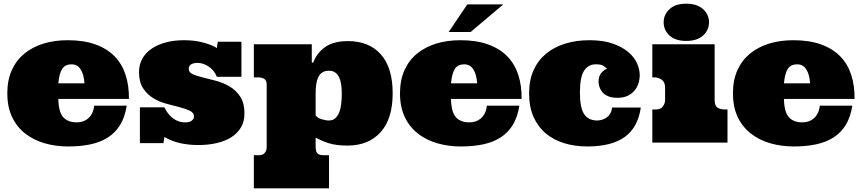

<svg xmlns="http://www.w3.org/2000/svg" viewBox="-20 -780 4714 1050"><path d="M298.8 -238.8Q300.8 -166 326.4 -138.4Q352.1 -110.8 399.9 -110.8Q416 -110.8 431.4 -115.5Q446.8 -120.1 460 -130.6Q473.1 -141.1 482.7 -158.4Q492.2 -175.8 495.1 -202.1H672.9Q663.1 -139.2 637 -96.7Q610.8 -54.2 569.8 -28.1Q528.8 -2 474.4 9.5Q419.9 21 353 21Q284.2 21 223.6 3.4Q163.1 -14.2 117.4 -50Q71.8 -85.9 45.9 -140.4Q20 -194.8 20 -270Q20 -341.8 44.4 -396Q68.8 -450.2 113 -486.6Q157.2 -522.9 217.5 -541.5Q277.8 -560.1 350.1 -560.1Q439 -560.1 502.9 -536.6Q566.9 -513.2 607.4 -471.2Q647.9 -429.2 667 -370.1Q686 -311 685.1 -238.8ZM371.1 -428.2Q336.9 -428.2 320.6 -404.1Q304.2 -379.9 298.8 -324.2H441.9Q439 -372.1 421.4 -400.1Q403.8 -428.2 371.1 -428.2Z M1300.3 -359.9H1166Q1151.9 -395 1122.1 -415.5Q1092.3 -436 1060.1 -436Q1038.1 -436 1025.1 -428Q1012.2 -419.9 1012.2 -403.8Q1012.2 -383.8 1034.7 -373.8Q1057.1 -363.8 1091.1 -356Q1125 -348.1 1164.6 -337.2Q1204.1 -326.2 1238 -305.7Q1272 -285.2 1294.4 -250.5Q1316.9 -215.8 1316.9 -159.2Q1316.9 -115.2 1297.4 -82.5Q1277.8 -49.8 1243.9 -28.8Q1210 -7.8 1164.1 2.7Q1118.2 13.2 1064.9 13.2Q1013.2 13.2 967 3.2Q920.9 -6.8 878.9 -30.8L874 2.9H745.1V-192.9H878.9Q897.9 -153.8 927 -132.3Q956.1 -110.8 991.2 -110.8Q1018.1 -110.8 1029.5 -120.8Q1041 -130.9 1041 -143.1Q1041 -163.1 1018.6 -174.1Q996.1 -185.1 963.1 -193.6Q930.2 -202.1 890.6 -212.6Q851.1 -223.1 818.1 -243.2Q785.2 -263.2 762.7 -297.1Q740.2 -331.1 740.2 -386.2Q740.2 -425.8 758.1 -458.5Q775.9 -491.2 809.1 -513.7Q842.3 -536.1 887.2 -548.1Q932.1 -560.1 985.8 -560.1Q1045.9 -560.1 1094 -546.6Q1142.1 -533.2 1166 -517.1L1170.9 -551.8H1300.3Z M1880.4 16.1Q1849.1 16.1 1824.7 12.9Q1800.3 9.8 1780.3 3.9Q1760.3 -2 1742.2 -10Q1724.1 -18.1 1706.1 -26.9V21Q1706.1 46.9 1715.1 57.9Q1724.1 68.8 1750.5 68.8H1779.3V250H1368.2V68.8H1397.5Q1417.5 68.8 1428 55.9Q1438.5 43 1438.5 24.9V-317.9Q1438.5 -340.8 1424.8 -348.9Q1411.1 -356.9 1394 -356.9H1368.2V-538.1H1685.1V-438H1693.4Q1711.4 -488.8 1757.3 -522Q1803.2 -555.2 1883.3 -555.2Q1998 -555.2 2062.7 -482.7Q2127.4 -410.2 2127.4 -270Q2127.4 -129.9 2061.3 -56.9Q1995.1 16.1 1880.4 16.1ZM1849.1 -265.1Q1849.1 -291 1846.2 -314.5Q1843.3 -337.9 1835.2 -355.5Q1827.1 -373 1813.7 -383.1Q1800.3 -393.1 1778.3 -393.1Q1756.3 -393.1 1742.2 -383.5Q1728 -374 1720.2 -357.4Q1712.4 -340.8 1709.2 -317.9Q1706.1 -294.9 1706.1 -269V-148.9Q1714.4 -136.2 1736.8 -128.7Q1759.3 -121.1 1778.3 -121.1Q1800.3 -121.1 1813.7 -133.5Q1827.1 -146 1835.2 -166.5Q1843.3 -187 1846.2 -212.9Q1849.1 -238.8 1849.1 -265.1Z M2446.3 -238.8Q2448.2 -166 2473.9 -138.4Q2499.5 -110.8 2547.4 -110.8Q2563.5 -110.8 2578.9 -115.5Q2594.2 -120.1 2607.4 -130.6Q2620.6 -141.1 2630.1 -158.4Q2639.6 -175.8 2642.6 -202.1H2820.3Q2810.5 -139.2 2784.4 -96.7Q2758.3 -54.2 2717.3 -28.1Q2676.3 -2 2621.8 9.5Q2567.4 21 2500.5 21Q2431.6 21 2371.1 3.4Q2310.5 -14.2 2264.9 -50Q2219.2 -85.9 2193.4 -140.4Q2167.5 -194.8 2167.5 -270Q2167.5 -341.8 2191.9 -396Q2216.3 -450.2 2260.5 -486.6Q2304.7 -522.9 2365 -541.5Q2425.3 -560.1 2497.6 -560.1Q2586.4 -560.1 2650.4 -536.6Q2714.4 -513.2 2754.9 -471.2Q2795.4 -429.2 2814.5 -370.1Q2833.5 -311 2832.5 -238.8ZM2518.6 -428.2Q2484.4 -428.2 2468 -404.1Q2451.7 -379.9 2446.3 -324.2H2589.4Q2586.4 -372.1 2568.8 -400.1Q2551.3 -428.2 2518.6 -428.2ZM2732.4 -755.9 2553.7 -605H2433.6L2535.6 -755.9Z M3238.3 -428.2Q3196.3 -428.2 3173.8 -392.6Q3151.4 -356.9 3151.4 -273.9Q3151.4 -190.9 3174.6 -156Q3197.8 -121.1 3245.6 -121.1Q3259.3 -121.1 3273.4 -125.5Q3287.6 -129.9 3299.1 -138.4Q3310.5 -147 3318.1 -160.4Q3325.7 -173.8 3326.7 -191.9H3484.4Q3468.8 -83 3396.7 -31Q3324.7 21 3191.4 21Q3124.5 21 3066.4 3.4Q3008.3 -14.2 2965.3 -50Q2922.4 -85.9 2897.9 -140.4Q2873.5 -194.8 2873.5 -270Q2873.5 -341.8 2897.9 -396Q2922.4 -450.2 2966.6 -486.6Q3010.7 -522.9 3071 -541.5Q3131.3 -560.1 3203.6 -560.1Q3280.3 -560.1 3333 -541Q3385.7 -522 3418.2 -493.4Q3450.7 -464.8 3464.6 -431.9Q3478.5 -398.9 3478.5 -370.1Q3478.5 -347.2 3471.9 -325.2Q3465.3 -303.2 3450.4 -285.2Q3435.5 -267.1 3412.6 -256.1Q3389.6 -245.1 3356.4 -245.1Q3324.7 -245.1 3304.7 -254.2Q3284.7 -263.2 3273.7 -276.6Q3262.7 -290 3258.1 -304.9Q3253.4 -319.8 3253.4 -333Q3253.4 -362.8 3267.6 -380.4Q3281.7 -397.9 3300.3 -404.8Q3289.6 -413.1 3278.6 -420.7Q3267.6 -428.2 3238.3 -428.2Z M3888.2 -538.1V-233.9Q3888.2 -201.2 3904.3 -191.2Q3920.4 -181.2 3945.3 -181.2H3958.5V0H3547.4V-181.2H3566.4Q3592.3 -181.2 3604.7 -197.5Q3617.2 -213.9 3617.2 -232.9V-301.8Q3617.2 -330.1 3599.4 -343.5Q3581.5 -356.9 3558.1 -356.9H3547.4V-538.1ZM3609.4 -658.2Q3609.4 -700.2 3641.4 -730Q3673.3 -759.8 3732.4 -759.8Q3792.5 -759.8 3825 -730Q3857.4 -700.2 3857.4 -658.2Q3857.4 -615.2 3825 -585.7Q3792.5 -556.2 3732.4 -556.2Q3673.3 -556.2 3641.4 -585.7Q3609.4 -615.2 3609.4 -658.2Z M4267.1 -238.8Q4269 -166 4294.7 -138.4Q4320.3 -110.8 4368.2 -110.8Q4384.3 -110.8 4399.7 -115.5Q4415 -120.1 4428.2 -130.6Q4441.4 -141.1 4450.9 -158.4Q4460.4 -175.8 4463.4 -202.1H4641.1Q4631.3 -139.2 4605.2 -96.7Q4579.1 -54.2 4538.1 -28.1Q4497.1 -2 4442.6 9.5Q4388.2 21 4321.3 21Q4252.4 21 4191.9 3.4Q4131.3 -14.2 4085.7 -50Q4040 -85.9 4014.2 -140.4Q3988.3 -194.8 3988.3 -270Q3988.3 -341.8 4012.7 -396Q4037.1 -450.2 4081.3 -486.6Q4125.5 -522.9 4185.8 -541.5Q4246.1 -560.1 4318.4 -560.1Q4407.2 -560.1 4471.2 -536.6Q4535.2 -513.2 4575.7 -471.2Q4616.2 -429.2 4635.3 -370.1Q4654.3 -311 4653.3 -238.8ZM4339.4 -428.2Q4305.2 -428.2 4288.8 -404.1Q4272.5 -379.9 4267.1 -324.2H4410.2Q4407.2 -372.1 4389.6 -400.1Q4372.1 -428.2 4339.4 -428.2Z"/></svg>

Font: Ultra
Style: Regular
Weight: 400
Designer: Astigmatic (AOETI)
Foundry: Astigmatic (AOETI)
Version: Version 1.000